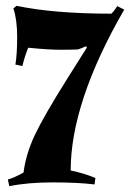

<svg xmlns="http://www.w3.org/2000/svg" viewBox="-20 -527 447 660"><path d="M248 -357Q226 -356 185.5 -356Q145 -356 77 -363Q65 -334 57 -300L33 -305Q39 -341 39 -400Q39 -459 26 -498L37 -507Q166 -480 363 -480Q374 -491 383 -506L407 -494Q223 -175 223 59Q271 69 308 85L305 107Q247 100 161 100Q75 100 12 113L7 90Q27 85 61 66Q69 2 100 -63.5Q131 -129 214 -261L279 -364L275 -368Q261 -361 248 -357Z"/></svg>

Font: Almendra
Style: Bold
Weight: 700
Designer: Ana Sanfelippo
Foundry: Ana Sanfelippo
Version: Version 1.004